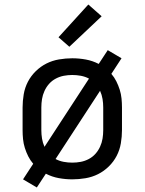

<svg xmlns="http://www.w3.org/2000/svg" viewBox="-20 -786 640 850"><path d="M143 44 82 8 127 -61Q114 -76 105 -94Q96 -112 90 -131Q84 -150 82 -170Q80 -190 80 -210V-310Q80 -339 85 -368.5Q90 -398 103.5 -424Q117 -450 138.5 -471Q160 -492 186 -505Q212 -518 241.5 -523Q271 -528 300 -528Q330 -528 360 -522.5Q390 -517 417 -503L457 -564L518 -528L473 -459Q486 -444 495 -426Q504 -408 510 -389Q516 -370 518 -350Q520 -330 520 -310V-210Q520 -181 515 -151.5Q510 -122 496.5 -96Q483 -70 461.5 -49Q440 -28 414 -15Q388 -2 358.5 3Q329 8 300 8Q270 8 240 2.5Q210 -3 183 -17ZM177 -136 374 -438Q357 -447 338 -450.5Q319 -454 300 -454Q281 -454 262.5 -450.5Q244 -447 227 -438Q210 -429 197.5 -415Q185 -401 177 -383.5Q169 -366 166 -347.5Q163 -329 163 -310V-210Q163 -191 166 -172.5Q169 -154 177 -136ZM300 -66Q319 -66 337.5 -69.5Q356 -73 373 -82Q390 -91 402.5 -105Q415 -119 423 -136.5Q431 -154 434 -172.5Q437 -191 437 -210V-310Q437 -329 434 -347.5Q431 -366 423 -384L226 -82Q243 -73 262 -69.5Q281 -66 300 -66ZM287 -579 239 -621 371 -766 430 -714Z"/></svg>

Font: Iosevka Extended
Style: Regular
Weight: 400
Width: 7
Monospace: yes
Designer: Belleve Invis
Foundry: Belleve Invis
Version: Version 32.5.0; ttfautohint (v1.8.4)